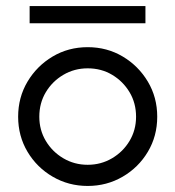

<svg xmlns="http://www.w3.org/2000/svg" viewBox="-20 -608 580 635"><path d="M270 7Q207 7 154.5 -23.5Q102 -54 71 -106Q40 -158 40 -222Q40 -286 71 -338Q102 -390 154 -421Q206 -452 270 -452Q334 -452 386 -421Q438 -390 469 -338Q500 -286 500 -222Q500 -158 469 -106Q438 -54 385.5 -23.5Q333 7 270 7ZM270 -63Q314 -63 350.5 -84.5Q387 -106 408.5 -142Q430 -178 430 -222Q430 -267 408.5 -303Q387 -339 351 -360.5Q315 -382 270 -382Q226 -382 189.5 -360.5Q153 -339 131.5 -303Q110 -267 110 -222Q110 -178 131.5 -142Q153 -106 189.5 -84.5Q226 -63 270 -63ZM78 -531V-588H461V-531Z"/></svg>

Font: Teachers
Style: Regular
Weight: 400
Designer: Alfredo Marco Pradil, Chank Diesel
Version: Version 1.001